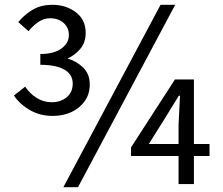

<svg xmlns="http://www.w3.org/2000/svg" viewBox="-20 -767 929 800"><path d="M200 -284Q147 -284 105 -308Q63 -332 38 -369L85 -406Q105 -376 133.5 -358.5Q162 -341 196 -341Q232 -341 257.5 -361.5Q283 -382 283 -419Q283 -457 248 -477Q213 -497 148 -497V-542Q204 -542 235.5 -564.5Q267 -587 267 -621Q267 -652 245 -671.5Q223 -691 188 -691Q163 -691 140 -675.5Q117 -660 99 -637L56 -675Q84 -708 118 -727.5Q152 -747 198 -747Q255 -747 296 -716Q337 -685 337 -630Q337 -591 315.5 -564.5Q294 -538 261 -523Q298 -513 326 -486Q354 -459 354 -415Q354 -375 333 -345.5Q312 -316 277.5 -300Q243 -284 200 -284ZM244 13 649 -747H710L305 13ZM600 -167H724V-247L730 -368H725L669 -277ZM724 0V-117H526V-153L709 -436H788V-167H853V-117H788V0Z"/></svg>

Font: Source Han Sans SC
Style: Regular
Weight: 400
Designer: Ryoko NISHIZUKA 西塚涼子 (kana, bopomofo & ideographs); Paul D. Hunt (Latin, Greek & Cyrillic); Sandoll Communications 산돌커뮤니
Foundry: Adobe
Version: Version 2.002;hotconv 1.0.116;makeotfexe 2.5.65601; ttfautoh